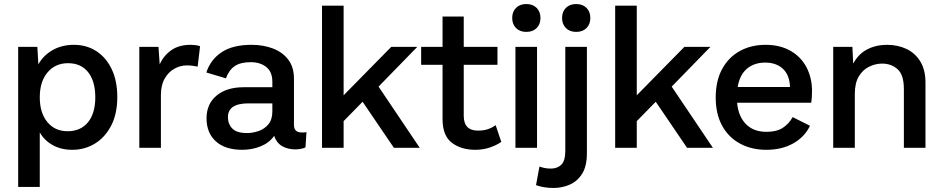

<svg xmlns="http://www.w3.org/2000/svg" viewBox="-20 -732 4669 951"><path d="M70 194V-500H165L170 -413Q194 -457 240 -483.5Q286 -510 346 -510Q409 -510 457.5 -478.5Q506 -447 533.5 -389Q561 -331 561 -251Q561 -169 531 -110.5Q501 -52 450.5 -21Q400 10 338 10Q283 10 241.5 -13Q200 -36 177 -76V194ZM315 -82Q379 -82 415.5 -126Q452 -170 452 -250Q452 -330 416.5 -374.5Q381 -419 317 -419Q254 -419 215.5 -373.5Q177 -328 177 -250Q177 -173 214.5 -127.5Q252 -82 315 -82Z M670 0V-500H765L771 -413Q790 -456 828 -483Q866 -510 924 -510Q935 -510 948 -508.5Q961 -507 971 -503L959 -402Q948 -404 936 -406Q924 -408 905 -408Q873 -408 843.5 -391.5Q814 -375 795.5 -342.5Q777 -310 777 -261V0Z M1329 -327Q1329 -376 1299 -400Q1269 -424 1222 -424Q1171 -424 1142.5 -404.5Q1114 -385 1099 -344L1002 -373Q1023 -437 1078 -473.5Q1133 -510 1226 -510Q1284 -510 1331.5 -492Q1379 -474 1407.5 -437Q1436 -400 1436 -342V-113Q1436 -76 1474 -76Q1480 -76 1486.5 -76Q1493 -76 1498 -78L1493 -2Q1475 7 1444 8Q1405 8 1377 -8.5Q1349 -25 1338 -59Q1313 -24 1270.5 -7Q1228 10 1180 10Q1095 10 1049 -32Q1003 -74 1003 -146Q1003 -217 1052.5 -258.5Q1102 -300 1188 -300H1329ZM1204 -73Q1232 -73 1261 -83Q1290 -93 1309.5 -116.5Q1329 -140 1329 -180V-220H1211Q1109 -220 1109 -152Q1109 -118 1130.5 -95.5Q1152 -73 1204 -73Z M1682 -704V-260L1918 -500H2047L1855 -303L2059 0H1931L1776 -228L1682 -132V0H1575V-704Z M2435 -112 2463 -29Q2438 -12 2405 -1Q2372 10 2334 10Q2264 10 2218 -25Q2172 -60 2172 -142V-411H2066V-500H2172V-650H2277V-500H2444V-411H2277V-158Q2277 -85 2348 -85Q2375 -85 2396 -92Q2417 -99 2435 -112Z M2640 -500V0H2533V-500ZM2587 -712Q2619 -712 2638 -693Q2657 -674 2657 -643Q2657 -612 2638 -593Q2619 -574 2587 -574Q2555 -574 2536 -593Q2517 -612 2517 -643Q2517 -674 2536 -693Q2555 -712 2587 -712Z M2887 -500V26Q2887 91 2863.5 128.5Q2840 166 2802 182.5Q2764 199 2722 199Q2695 199 2673 195Q2651 191 2635 185L2652 93Q2663 97 2677 100Q2691 103 2709 103Q2741 103 2760.5 83.5Q2780 64 2780 15V-500ZM2834 -712Q2866 -712 2885 -693Q2904 -674 2904 -643Q2904 -612 2885 -593Q2866 -574 2834 -574Q2802 -574 2783 -593Q2764 -612 2764 -643Q2764 -674 2783 -693Q2802 -712 2834 -712Z M3134 -704V-260L3370 -500H3499L3307 -303L3511 0H3383L3228 -228L3134 -132V0H3027V-704Z M3776 10Q3702 10 3645 -21Q3588 -52 3556.5 -110Q3525 -168 3525 -249Q3525 -331 3556.5 -389.5Q3588 -448 3644 -479Q3700 -510 3772 -510Q3844 -510 3896 -480Q3948 -450 3975 -398Q4002 -346 4002 -282Q4002 -264 4001 -249Q4000 -234 3998 -223H3631Q3637 -156 3674.5 -117.5Q3712 -79 3777 -79Q3827 -79 3857.5 -99Q3888 -119 3906 -152L3992 -109Q3965 -53 3908.5 -21.5Q3852 10 3776 10ZM3634 -301H3893Q3891 -360 3858 -391Q3825 -422 3770 -422Q3715 -422 3679 -391Q3643 -360 3634 -301Z M4107 0V-500H4202L4206 -417Q4232 -465 4275.5 -487.5Q4319 -510 4373 -510Q4427 -510 4470 -489.5Q4513 -469 4538.5 -427.5Q4564 -386 4564 -322V0H4457V-291Q4457 -361 4426 -389Q4395 -417 4349 -417Q4317 -417 4285.5 -402Q4254 -387 4234 -354Q4214 -321 4214 -266V0Z"/></svg>

Font: Prodigy Sans Medium
Style: Regular
Weight: 500
Designer: Wei Huang
Foundry: Wei Huang
Version: Version 1.003; ttfautohint (v1.8.3)